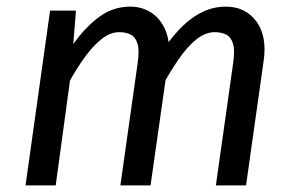

<svg xmlns="http://www.w3.org/2000/svg" viewBox="-20 -559 888 579"><path d="M373 -539Q409 -539 437.5 -520Q466 -501 480.5 -464Q495 -427 487 -372L434 0H343L395 -368Q401 -408 394.5 -428Q388 -448 373.5 -455Q359 -462 340 -462Q312 -462 286 -441Q260 -420 236 -387Q212 -354 191 -316L148 0H57L131 -527H209L201 -426Q237 -477 279 -508Q321 -539 373 -539ZM661 -539Q720 -539 753 -494.5Q786 -450 775 -375L722 0H631L683 -368Q689 -408 682.5 -428Q676 -448 661.5 -455Q647 -462 628 -462Q598 -462 570 -438.5Q542 -415 517 -378Q492 -341 470 -301L476 -415Q504 -455 533 -482.5Q562 -510 594 -524.5Q626 -539 661 -539Z"/></svg>

Font: Fira Sans Variable
Style: Italic
Weight: 397
Italic angle: -8°
Designer: Carrois Corporate & Edenspiekermann AG
Foundry: Carrois Corporate GbR & Edenspiekermann AG
Version: Version 4.202